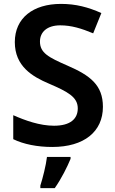

<svg xmlns="http://www.w3.org/2000/svg" viewBox="-20 -744 590 985"><path d="M508 -196C508 -308 442 -357 327 -407C228 -450 185 -473 185 -531C185 -580 222 -614 289 -614C346 -614 398 -598 458 -573L500 -677C433 -707 369 -724 293 -724C149 -724 56 -651 56 -528C56 -404 146 -351 231 -315C326 -274 379 -247 379 -188C379 -135 342 -99 257 -99C184 -99 109 -126 48 -153V-30C101 -4 172 10 248 10C412 10 508 -69 508 -196ZM342 71V61H221C216 104 199 171 187 208V221H261C296 171 325 112 342 71Z"/></svg>

Font: Noto Kufi Arabic SemiBold
Style: Regular
Weight: 600
Designer: Monotype Design Team, David Williams, Khaled Hosny
Foundry: Google LLC
Version: Version 2.109